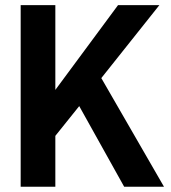

<svg xmlns="http://www.w3.org/2000/svg" viewBox="-20 -710 649 730"><path d="M281.2 -306.6 190.4 -193.4V0H58.6V-690.4H190.4V-368.2L428.7 -690.4H585.9L365.2 -413.1L603.5 0H452.1Z"/></svg>

Font: Dinish
Style: Bold
Weight: 700
Designer: Bert Driehuis
Foundry: Playbeing
Version: Version 3.006; git-39231f3c-release